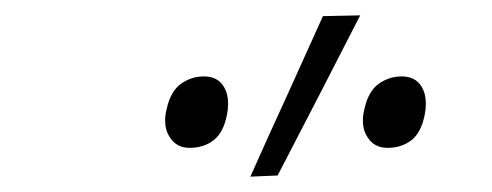

<svg xmlns="http://www.w3.org/2000/svg" viewBox="-20 -813 640 250"><path d="M306 -583Q329.5 -636 353.5 -688L400.5 -792L449 -793Q422 -740 395.2 -688.2Q368.5 -636.5 341.5 -584.5ZM227 -620.5Q209.5 -620.5 201 -634.5Q195 -643.5 195 -656Q195 -663 197 -671Q202 -694 215.5 -703.8Q229 -713.5 245.5 -713.5Q263.5 -713.5 271.5 -700Q277 -691 277 -678Q277 -671 275.5 -663.5Q271 -640.5 258.2 -630.5Q245.5 -620.5 227 -620.5ZM484.5 -620.5Q467 -620.5 458.5 -634.5Q452.5 -643.5 452.5 -656Q452.5 -663 454.5 -671Q459.5 -694 473 -703.8Q486.5 -713.5 503 -713.5Q521 -713.5 529 -700Q534.5 -691 534.5 -678Q534.5 -671 533 -663.5Q528.5 -640.5 515.8 -630.5Q503 -620.5 484.5 -620.5Z"/></svg>

Font: Heraclito ExtraLight
Style: Italic
Weight: 200
Italic angle: -12°
Designer: Kostas Bartsokas (font) & Cristiano Sobral (main changes)
Foundry: Kostas Bartsokas (font) & Cristiano Sobral (main changes)
Version: Version 1.00;July 8, 2020;FontCreator 13.0.0.2655 64-bit